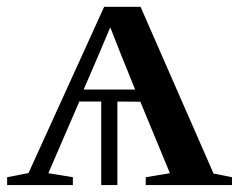

<svg xmlns="http://www.w3.org/2000/svg" viewBox="-32 -532 686 552"><path d="M-11.5 0V-22.5L50 -34.5L267.5 -512.5H372L582 -33L635 -22.5V0H387V-22.5L456.5 -34L371.5 -239.5L305.5 -240V0H259V-240H196L107 -34L177.5 -22.5V0ZM208.5 -274.5H356.5L313.5 -381L285 -453.5L254 -380Z"/></svg>

Font: Merriweather 120pt Medium
Style: Regular
Weight: 500
Version: Version 2.100